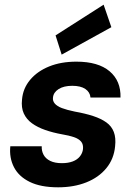

<svg xmlns="http://www.w3.org/2000/svg" viewBox="-20 -787 578 819"><path d="M228 12Q154 12 107 -11Q60 -34 39.5 -74Q19 -114 24 -163H158Q157 -143 166 -126.5Q175 -110 194.5 -100.5Q214 -91 244 -91Q271 -91 290.5 -98.5Q310 -106 321 -120Q332 -134 334 -151Q336 -171 326 -183Q316 -195 295.5 -202Q275 -209 245 -214Q206 -221 173 -232.5Q140 -244 116.5 -261Q93 -278 81.5 -303Q70 -328 74 -363Q78 -410 108.5 -446.5Q139 -483 189.5 -503.5Q240 -524 306 -524Q399 -524 447.5 -483Q496 -442 494 -371H366Q364 -394 344 -407.5Q324 -421 288 -421Q252 -421 230 -407Q208 -393 206 -371Q204 -357 213.5 -345.5Q223 -334 244 -326Q265 -318 299 -311Q344 -303 377.5 -292Q411 -281 433.5 -265Q456 -249 465.5 -224Q475 -199 471 -163Q466 -109 433.5 -69.5Q401 -30 348 -9Q295 12 228 12ZM243 -554 217 -636 422 -767 455 -671Z"/></svg>

Font: DM Sans 12pt
Style: Bold Italic
Weight: 700
Italic angle: -10°
Version: Version 4.004;gftools[0.9.30]